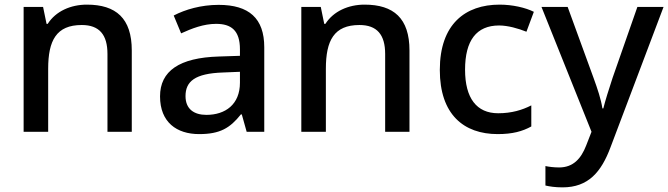

<svg xmlns="http://www.w3.org/2000/svg" viewBox="-20 -569 2885 829"><path d="M355 -549C286 -549 221 -521 186 -466H181L166 -539H82V0H188V-272C188 -394 223 -461 333 -461C409 -461 444 -419 444 -336V0H549V-351C549 -490 481 -549 355 -549Z M924 -548C848 -548 780 -528 730 -502L762 -425C808 -446 859 -466 913 -466C978 -466 1016 -438 1016 -356V-328L925 -325C754 -320 671 -262 671 -153C671 -41 743 10 840 10C930 10 973 -16 1020 -75H1024L1045 0H1121V-365C1121 -490 1055 -548 924 -548ZM943 -256 1016 -259V-212C1016 -118 953 -73 871 -73C818 -73 781 -98 781 -154C781 -217 821 -252 943 -256Z M1554 -549C1485 -549 1420 -521 1385 -466H1380L1365 -539H1281V0H1387V-272C1387 -394 1422 -461 1532 -461C1608 -461 1643 -419 1643 -336V0H1748V-351C1748 -490 1680 -549 1554 -549Z M2129 10C2193 10 2236 -2 2274 -23V-114C2235 -94 2189 -80 2131 -80C2038 -80 1988 -145 1988 -268C1988 -394 2037 -459 2135 -459C2173 -459 2218 -446 2253 -432L2285 -518C2249 -536 2193 -549 2137 -549C1989 -549 1879 -465 1879 -267C1879 -75 1982 10 2129 10Z M2318 -539 2534 0 2511 59C2489 116 2455 154 2394 154C2371 154 2349 151 2335 148V232C2352 236 2376 240 2409 240C2520 240 2576 174 2616 67L2845 -539H2732L2625 -233C2609 -185 2593 -133 2585 -101H2581C2575 -141 2560 -185 2543 -232L2431 -539Z"/></svg>

Font: Noto Sans Georgian Medium
Style: Regular
Weight: 500
Designer: Monotype Design Team, Akaki Razmadze
Foundry: Google LLC
Version: Version 2.005